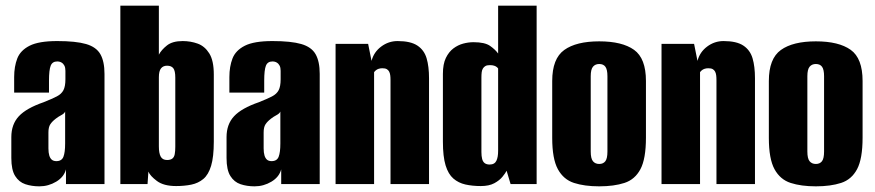

<svg xmlns="http://www.w3.org/2000/svg" viewBox="-20 -650 3090 678"><path d="M119 8Q92 8 69.5 0.5Q47 -7 33.5 -28.5Q20 -50 20 -92V-166Q20 -211 46.5 -239.5Q73 -268 134 -289Q164 -301 180.5 -309.5Q197 -318 204 -331.5Q211 -345 211 -370V-400Q211 -411 207.5 -418Q204 -425 197.5 -429Q191 -433 182 -433Q165 -433 159 -418Q153 -403 153 -365V-323H30V-378Q30 -415 41 -443.5Q52 -472 84.5 -488.5Q117 -505 182 -505Q248 -505 284 -494.5Q320 -484 334.5 -458.5Q349 -433 349 -389V0H213V-52Q206 -25 178.5 -8.5Q151 8 119 8ZM179 -81Q198 -81 204 -96.5Q210 -112 210 -143V-256Q207 -249 196.5 -243.5Q186 -238 177 -231Q164 -221 157.5 -211Q151 -201 151 -182V-126Q151 -111 154 -101Q157 -91 163 -86Q169 -81 179 -81Z M602 7Q558 7 534 -11Q510 -29 504 -44L501 0H405V-630H541V-457Q550 -474 569.5 -489.5Q589 -505 625 -505Q653 -505 678 -496Q703 -487 719 -461.5Q735 -436 735 -387V-150Q735 -96 725.5 -64.5Q716 -33 698 -18Q680 -3 655.5 2Q631 7 602 7ZM570 -85Q582 -85 588.5 -90Q595 -95 597 -105.5Q599 -116 599 -132V-376Q599 -400 592 -409Q585 -418 570 -418Q556 -418 548.5 -408.5Q541 -399 541 -377V-133Q541 -109 547.5 -97Q554 -85 570 -85Z M879 8Q852 8 829.5 0.5Q807 -7 793.5 -28.5Q780 -50 780 -92V-166Q780 -211 806.5 -239.5Q833 -268 894 -289Q924 -301 940.5 -309.5Q957 -318 964 -331.5Q971 -345 971 -370V-400Q971 -411 967.5 -418Q964 -425 957.5 -429Q951 -433 942 -433Q925 -433 919 -418Q913 -403 913 -365V-323H790V-378Q790 -415 801 -443.5Q812 -472 844.5 -488.5Q877 -505 942 -505Q1008 -505 1044 -494.5Q1080 -484 1094.5 -458.5Q1109 -433 1109 -389V0H973V-52Q966 -25 938.5 -8.5Q911 8 879 8ZM939 -81Q958 -81 964 -96.5Q970 -112 970 -143V-256Q967 -249 956.5 -243.5Q946 -238 937 -231Q924 -221 917.5 -211Q911 -201 911 -182V-126Q911 -111 914 -101Q917 -91 923 -86Q929 -81 939 -81Z M1165 0V-495H1280L1292 -435Q1300 -466 1326 -485.5Q1352 -505 1384 -505Q1430 -505 1454 -489Q1478 -473 1486.5 -444Q1495 -415 1495 -374V0H1359V-367Q1359 -377 1358 -384.5Q1357 -392 1354 -397.5Q1351 -403 1345.5 -406Q1340 -409 1330 -409Q1323 -409 1317 -407Q1311 -405 1307 -401.5Q1303 -398 1301 -395V0Z M1678 7Q1648 7 1623.5 1.5Q1599 -4 1581 -19.5Q1563 -35 1553.5 -66Q1544 -97 1544 -150V-389Q1544 -424 1554.5 -445.5Q1565 -467 1581 -479Q1597 -491 1615.5 -496Q1634 -501 1652 -501Q1692 -501 1710.5 -488Q1729 -475 1739 -461V-630H1875V0H1783L1769 -47Q1765 -39 1754.5 -26Q1744 -13 1725.5 -3Q1707 7 1678 7ZM1709 -69Q1718 -69 1724 -72.5Q1730 -76 1733 -82.5Q1736 -89 1737.5 -97.5Q1739 -106 1739 -118V-408Q1738 -410 1734.5 -413Q1731 -416 1725 -418Q1719 -420 1710 -420Q1700 -420 1694.5 -417Q1689 -414 1685.5 -408.5Q1682 -403 1681 -395Q1680 -387 1680 -376V-113Q1680 -99 1682.5 -89Q1685 -79 1691.5 -74Q1698 -69 1709 -69Z M2096 8Q2044 8 2007 -4Q1970 -16 1950 -52.5Q1930 -89 1930 -163V-364Q1930 -443 1972.5 -473.5Q2015 -504 2096 -504Q2177 -504 2219 -474Q2261 -444 2261 -364V-164Q2261 -89 2241.5 -52.5Q2222 -16 2185 -4Q2148 8 2096 8ZM2096 -71Q2110 -71 2117.5 -80.5Q2125 -90 2125 -115V-381Q2125 -404 2118 -414Q2111 -424 2096 -424Q2082 -424 2074 -414.5Q2066 -405 2066 -381V-115Q2066 -90 2074 -80.5Q2082 -71 2096 -71Z M2316 0V-495H2431L2443 -435Q2451 -466 2477 -485.5Q2503 -505 2535 -505Q2581 -505 2605 -489Q2629 -473 2637.5 -444Q2646 -415 2646 -374V0H2510V-367Q2510 -377 2509 -384.5Q2508 -392 2505 -397.5Q2502 -403 2496.5 -406Q2491 -409 2481 -409Q2474 -409 2468 -407Q2462 -405 2458 -401.5Q2454 -398 2452 -395V0Z M2861 8Q2809 8 2772 -4Q2735 -16 2715 -52.5Q2695 -89 2695 -163V-364Q2695 -443 2737.5 -473.5Q2780 -504 2861 -504Q2942 -504 2984 -474Q3026 -444 3026 -364V-164Q3026 -89 3006.5 -52.5Q2987 -16 2950 -4Q2913 8 2861 8ZM2861 -71Q2875 -71 2882.5 -80.5Q2890 -90 2890 -115V-381Q2890 -404 2883 -414Q2876 -424 2861 -424Q2847 -424 2839 -414.5Q2831 -405 2831 -381V-115Q2831 -90 2839 -80.5Q2847 -71 2861 -71Z"/></svg>

Font: Alumni Sans ExtraBold
Style: Regular
Weight: 800
Designer: Robert E. Leuschke
Foundry: Robert E. Leuschke
Version: Version 1.018